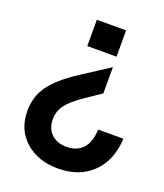

<svg xmlns="http://www.w3.org/2000/svg" viewBox="-129 -587 740 865"><g transform="rotate(20 241.0 -155.0)"><path d="M326.2 -500V-374H186V-500ZM32.2 -7.8Q32.2 -76.2 68.8 -127.4Q105.5 -178.7 185.1 -231.9L327.1 -324.2V-198.2L250 -146Q197.3 -109.9 175 -79.6Q152.8 -49.3 152.8 -12.2Q152.8 33.7 180.4 59.3Q208 85 252.9 85Q300.8 85 329.3 55.4Q357.9 25.9 360.8 -37.1H481.9Q476.1 69.8 413.3 129.9Q350.6 189.9 250 189.9Q153.8 189.9 93 136Q32.2 82 32.2 -7.8Z"/></g></svg>

Font: TASA Orbiter Deck SemiBold
Style: Regular
Weight: 600
Designer: Weizhong Zhang
Version: Version 1.000;Glyphs 3.1.2 (3151)